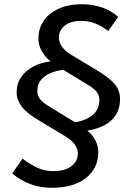

<svg xmlns="http://www.w3.org/2000/svg" viewBox="-20 -698 635 910"><path d="M226 192Q171 192 124 174.5Q77 157 38 124L87 54Q126 83 159 98Q192 113 232 113Q288 113 318.5 89.5Q349 66 349 30Q349 7 334.5 -13Q320 -33 291 -51L165 -127Q106 -162 82.5 -193.5Q59 -225 59 -260Q59 -302 80 -332.5Q101 -363 137.5 -382.5Q174 -402 220 -407Q194 -427 178 -455.5Q162 -484 162 -513Q162 -563 187 -599.5Q212 -636 258.5 -657Q305 -678 367 -678Q420 -678 464 -662.5Q508 -647 540 -618L493 -551Q466 -572 435 -585.5Q404 -599 364 -599Q316 -599 287.5 -577Q259 -555 259 -520Q259 -498 273 -478Q287 -458 313 -441L439 -365Q498 -330 523.5 -299.5Q549 -269 549 -228Q549 -185 529.5 -154Q510 -123 475 -104.5Q440 -86 394 -79Q418 -60 432 -33Q446 -6 446 23Q446 99 387.5 145.5Q329 192 226 192ZM335 -119Q381 -124 416 -150.5Q451 -177 451 -225Q451 -246 438.5 -262.5Q426 -279 395 -297L280 -367Q250 -364 221.5 -352.5Q193 -341 175 -320Q157 -299 157 -267Q157 -246 169 -229.5Q181 -213 209 -196Z"/></svg>

Font: Gantari Medium
Style: Italic
Weight: 500
Italic angle: -10°
Designer: Anugrah Pasau
Foundry: Lafontype
Version: Version 1.000